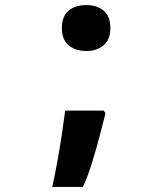

<svg xmlns="http://www.w3.org/2000/svg" viewBox="-20 -579 640 757"><path d="M321 -378Q277 -378 250.5 -400.5Q224 -423 224 -468Q224 -515 250.5 -537Q277 -559 321 -559Q362 -559 388.5 -537Q415 -515 415 -468Q415 -423 388.5 -400.5Q362 -378 321 -378ZM186 158Q196 114 206 58.5Q216 3 224 -50.5Q232 -104 237 -143H389L396 -132Q387 -98 373.5 -45.5Q360 7 343 62Q326 117 307 158Z"/></svg>

Font: Noto Sans Mono ExtraBold
Style: Regular
Weight: 800
Designer: Monotype Design Team
Foundry: Monotype Imaging Inc.
Version: Version 2.014